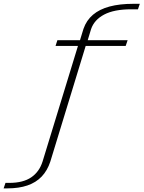

<svg xmlns="http://www.w3.org/2000/svg" viewBox="-218 -808 772 1032"><path d="M-198.5 204.5H-178Q-116.5 204.5 -70.5 188.8Q-24.5 173 6 141Q36.5 109 52.5 60.5L242.5 -561H457.5L468 -592H253.5L271.5 -651.5Q288.5 -701.5 342 -729.8Q395.5 -758 487 -758H523.5L533.5 -787.5H498Q425 -787.5 371 -773Q317 -758.5 281.8 -728.8Q246.5 -699 230.5 -652.5L212 -592H90.5L80.5 -561H201L11 59.5Q-6.5 115.5 -50.2 145.2Q-94 175 -167.5 175H-188.5Z"/></svg>

Font: Anybody Thin ExtraLight
Style: Italic
Weight: 250
Italic angle: -10°
Version: Version 1.113;gftools[0.9.25]